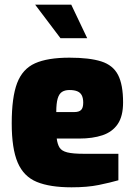

<svg xmlns="http://www.w3.org/2000/svg" viewBox="-20 -794 575 819"><path d="M285 5Q193 5 137 -18Q81 -41 55.5 -100.5Q30 -160 30 -268Q30 -379 53 -439.5Q76 -500 129.5 -524Q183 -548 276 -548Q362 -548 412 -532Q462 -516 483.5 -474.5Q505 -433 505 -357Q505 -298 482 -264.5Q459 -231 417 -217Q375 -203 318 -203H222Q225 -179 234 -164.5Q243 -150 267 -144Q291 -138 338 -138H485V-25Q450 -15 401.5 -5Q353 5 285 5ZM220 -316H297Q317 -316 326 -325Q335 -334 335 -356Q335 -375 329 -387Q323 -399 310 -404.5Q297 -410 276 -410Q257 -410 244.5 -402Q232 -394 226 -373.5Q220 -353 220 -316ZM238 -631 130 -774H284L352 -631Z"/></svg>

Font: Exo Thin Black
Style: Regular
Weight: 900
Version: Version 2.000